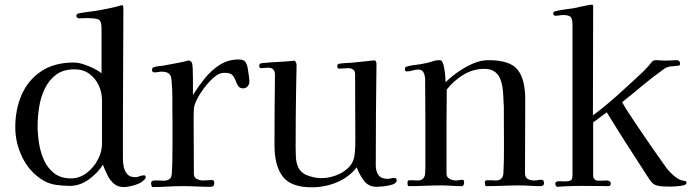

<svg xmlns="http://www.w3.org/2000/svg" viewBox="-20 -794 2942 817"><path d="M414 -367Q414 -401 400 -431Q386 -461 360 -480Q334 -499 297 -499Q249 -499 218.5 -476Q188 -453 170.5 -416.5Q153 -380 146.5 -338Q140 -296 140 -258Q140 -224 146 -185Q152 -146 167.5 -112Q183 -78 211 -56.5Q239 -35 282 -35Q318 -35 348 -57.5Q378 -80 396 -114Q414 -148 414 -181ZM600 -40Q600 -35 595 -30Q590 -25 586 -22Q573 -12 548.5 -5Q524 2 507 2Q481 2 464 -13Q447 -28 436.5 -50Q426 -72 418 -93Q396 -58 358 -30.5Q320 -3 277 -3Q248 -3 217.5 -7.5Q187 -12 161 -28Q104 -64 74.5 -125.5Q45 -187 45 -252Q45 -330 73 -392.5Q101 -455 156.5 -491.5Q212 -528 294 -528Q312 -528 334 -521Q356 -514 377.5 -503.5Q399 -493 412 -482V-676Q412 -708 395.5 -712.5Q379 -717 352 -717Q343 -717 334 -716.5Q325 -716 316 -716Q312 -716 308.5 -719Q305 -722 305 -726Q305 -733 310 -735Q312 -737 314.5 -737Q317 -737 320 -738Q341 -742 362.5 -744.5Q384 -747 406 -751Q428 -755 449 -759.5Q470 -764 491 -770Q492 -770 494.5 -771Q497 -772 498 -772Q503 -772 504 -768Q505 -764 505 -760Q505 -636 504 -513Q503 -390 503 -266V-117Q503 -100 507 -82Q511 -64 522.5 -52Q534 -40 555 -40Q565 -40 574 -44Q583 -48 593 -48Q600 -48 600 -40Z M1041 -445Q1041 -435 1033.5 -426.5Q1026 -418 1015 -418Q1000 -418 993.5 -428Q987 -438 982.5 -451Q978 -464 969 -474Q960 -484 939 -484Q935 -484 931.5 -484Q928 -484 924 -483Q907 -480 887 -462Q867 -444 848.5 -419.5Q830 -395 818 -371Q806 -347 805 -331Q804 -315 804 -299.5Q804 -284 804 -269Q804 -215 804.5 -161Q805 -107 805 -54Q805 -39 817.5 -32.5Q830 -26 843 -26Q853 -26 863 -27Q873 -28 883 -28Q888 -28 890 -23.5Q892 -19 892 -15Q892 1 876 1Q846 1 816 -0.5Q786 -2 756 -2Q725 -2 693.5 0Q662 2 630 2Q626 2 624.5 -4Q623 -10 623 -14Q623 -24 631 -25Q642 -27 654 -26Q666 -25 676 -25Q691 -25 700.5 -31.5Q710 -38 711 -54Q713 -86 713.5 -119Q714 -152 714 -185V-282Q713 -325 713.5 -367.5Q714 -410 710 -452Q709 -472 699 -480.5Q689 -489 669 -489Q661 -489 652.5 -487.5Q644 -486 635 -486Q627 -486 627 -498Q627 -505 634 -508Q644 -511 655 -512.5Q666 -514 676 -515Q703 -520 730 -525Q757 -530 784 -537Q793 -534 797 -526Q799 -522 800 -504Q801 -486 801 -462.5Q801 -439 801 -418.5Q801 -398 801 -390Q823 -425 851 -460Q879 -495 915 -518Q951 -541 996 -541Q1020 -541 1027 -526Q1034 -511 1036 -491Q1038 -480 1039.5 -468Q1041 -456 1041 -445Z M1668 -27Q1668 -15 1650.5 -9Q1633 -3 1612 -1Q1591 1 1582 1Q1548 1 1528 -26Q1508 -53 1498 -82Q1464 -39 1413 -18Q1362 3 1307 3Q1217 3 1182.5 -43.5Q1148 -90 1148 -175Q1148 -250 1148.5 -325.5Q1149 -401 1150 -476Q1150 -506 1121 -506Q1113 -506 1105 -505Q1097 -504 1089 -504Q1086 -504 1084.5 -507.5Q1083 -511 1083 -513Q1083 -524 1093 -525Q1128 -529 1163.5 -530.5Q1199 -532 1234 -536Q1242 -528 1242 -516Q1242 -491 1241 -465Q1240 -439 1240 -413Q1239 -352 1238.5 -290.5Q1238 -229 1238 -167Q1238 -148 1239 -126.5Q1240 -105 1247 -87Q1258 -59 1288.5 -47.5Q1319 -36 1347 -36Q1378 -36 1409.5 -47.5Q1441 -59 1463.5 -81.5Q1486 -104 1489 -138Q1491 -155 1491.5 -172.5Q1492 -190 1492 -207L1491 -479Q1491 -492 1482.5 -498Q1474 -504 1463 -504Q1453 -504 1443.5 -503Q1434 -502 1424 -502Q1415 -502 1415 -512Q1415 -522 1424 -523Q1436 -525 1449 -525.5Q1462 -526 1475 -527L1544 -534Q1551 -535 1558.5 -536Q1566 -537 1573 -537Q1578 -537 1580 -531.5Q1582 -526 1582 -523Q1579 -306 1579 -90Q1579 -65 1590.5 -49Q1602 -33 1629 -33Q1637 -33 1643.5 -35Q1650 -37 1657 -37Q1668 -37 1668 -27Z M2295 -15Q2295 -2 2280 -2Q2258 -2 2235 -3.5Q2212 -5 2189 -5Q2155 -5 2119.5 -3.5Q2084 -2 2049 -2Q2045 -2 2044 -8.5Q2043 -15 2043 -19Q2043 -27 2053 -27Q2063 -27 2069 -27Q2074 -27 2079.5 -26.5Q2085 -26 2090 -26Q2119 -26 2122 -55Q2125 -114 2124.5 -174Q2124 -234 2124 -293Q2124 -304 2124 -315.5Q2124 -327 2124 -338Q2123 -361 2121 -394.5Q2119 -428 2112 -449Q2096 -501 2042 -501Q1993 -501 1952 -476Q1911 -451 1881 -413Q1880 -340 1880 -268Q1880 -196 1880 -124V-55Q1880 -40 1893 -33Q1906 -26 1919 -26Q1927 -26 1934.5 -27.5Q1942 -29 1949 -29Q1953 -29 1954 -24Q1955 -19 1955 -16Q1955 -12 1952.5 -7Q1950 -2 1944 -2Q1922 -2 1900.5 -3.5Q1879 -5 1857 -5Q1823 -5 1789 -3.5Q1755 -2 1720 -2Q1715 -2 1714.5 -8.5Q1714 -15 1714 -19Q1714 -27 1723 -27Q1732 -27 1737 -27Q1742 -27 1747 -26.5Q1752 -26 1757 -26Q1786 -26 1789 -55Q1790 -69 1790 -83Q1790 -97 1790 -111Q1790 -197 1790 -283.5Q1790 -370 1789 -456Q1789 -470 1783 -484Q1777 -498 1760 -498Q1747 -498 1735 -494Q1723 -490 1710 -490Q1703 -490 1703 -500Q1703 -502 1703.5 -504.5Q1704 -507 1705 -508Q1706 -509 1708 -509.5Q1710 -510 1711 -511Q1729 -516 1748.5 -518Q1768 -520 1786 -524Q1803 -527 1819 -532.5Q1835 -538 1851 -538Q1858 -538 1862 -531Q1867 -522 1870 -505.5Q1873 -489 1874.5 -472Q1876 -455 1876 -444Q1898 -466 1928.5 -487.5Q1959 -509 1992.5 -523.5Q2026 -538 2058 -538Q2150 -538 2182.5 -497.5Q2215 -457 2215 -370Q2215 -292 2214.5 -214Q2214 -136 2214 -58Q2214 -39 2225.5 -32.5Q2237 -26 2253 -26Q2261 -26 2269 -27.5Q2277 -29 2284 -29Q2290 -29 2292.5 -24.5Q2295 -20 2295 -15Z M2901 -15Q2901 -8 2887 -5Q2873 -2 2857.5 -1Q2842 0 2836 0Q2822 0 2805 -0.5Q2788 -1 2774 -5Q2761 -9 2752.5 -19Q2744 -29 2738 -39Q2693 -108 2649 -177Q2605 -246 2562 -316L2504 -273V-49Q2504 -25 2528 -25Q2537 -25 2546 -25.5Q2555 -26 2563 -26Q2568 -26 2573.5 -23Q2579 -20 2579 -14Q2579 -2 2568 -2Q2540 -2 2513 -2.5Q2486 -3 2458 -3Q2439 -3 2418.5 -2.5Q2398 -2 2378 -1Q2372 -1 2365.5 0Q2359 1 2352 1Q2348 1 2345.5 -3.5Q2343 -8 2343 -12Q2343 -19 2349 -21Q2355 -23 2360 -23Q2365 -23 2371 -22.5Q2377 -22 2382 -22Q2398 -22 2407 -25.5Q2416 -29 2416 -47V-691Q2416 -714 2408 -722Q2400 -730 2376 -730Q2368 -730 2360 -728.5Q2352 -727 2344 -727Q2334 -727 2334 -737Q2334 -744 2342 -746Q2361 -751 2381.5 -753.5Q2402 -756 2421 -759Q2430 -761 2446 -764.5Q2462 -768 2477.5 -771Q2493 -774 2499 -774Q2504 -774 2504 -768L2503 -303Q2554 -341 2601 -383Q2648 -425 2694 -468Q2711 -483 2726 -498.5Q2741 -514 2754 -531Q2760 -538 2771 -538Q2781 -538 2790.5 -537Q2800 -536 2810 -536Q2822 -536 2834.5 -537Q2847 -538 2859 -538Q2874 -538 2874 -522Q2874 -514 2862 -514Q2846 -513 2831 -511Q2816 -509 2802 -498Q2757 -466 2714 -430Q2671 -394 2627 -359Q2645 -328 2665 -298.5Q2685 -269 2704 -240Q2731 -200 2758.5 -160.5Q2786 -121 2814 -82Q2828 -63 2849.5 -44.5Q2871 -26 2895 -24Q2901 -23 2901 -15Z"/></svg>

Font: Kaisei Tokumin
Style: Regular
Weight: 400
Designer: Font-Kai, 金井和夫
Foundry: KAZUO KANAI
Version: Version 5.003